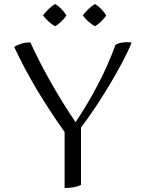

<svg xmlns="http://www.w3.org/2000/svg" viewBox="-20 -933 709 960"><path d="M132 -721Q174 -628 233 -523.5Q292 -419 358 -322Q418 -412 469 -509Q520 -606 558 -710Q572 -717 586 -719.5Q600 -722 617 -722Q630 -722 638 -720Q621 -677 592 -622.5Q563 -568 528.5 -510Q494 -452 456.5 -396Q419 -340 385 -295V-9Q369 0 347.5 3.5Q326 7 303 7V-273Q229 -377 166 -482Q103 -587 51 -698Q65 -708 86 -714.5Q107 -721 132 -721ZM312 -856Q308 -849 301 -841Q294 -833 286.5 -825.5Q279 -818 271 -812Q263 -806 256 -802Q241 -809 223.5 -825Q206 -841 195 -856Q207 -872 223.5 -888Q240 -904 256 -913Q270 -905 286.5 -888.5Q303 -872 312 -856ZM511 -856Q507 -849 500 -841Q493 -833 485.5 -825.5Q478 -818 470 -812Q462 -806 455 -802Q440 -809 422.5 -825Q405 -841 394 -856Q406 -872 422.5 -888Q439 -904 455 -913Q469 -905 485.5 -888.5Q502 -872 511 -856Z"/></svg>

Font: Gotu
Style: Regular
Weight: 400
Designer: Sarang Kulkarni & Kailash Malviya
Foundry: Ek Type
Version: Version 2.320;hotconv 1.0.109;makeotfexe 2.5.65596; ttfautoh